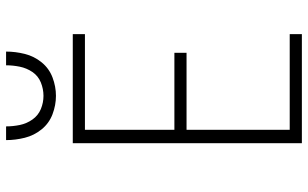

<svg xmlns="http://www.w3.org/2000/svg" viewBox="-206 -782 989 616"><g transform="rotate(-90 288.0 -474.5)"><path d="M136 0H486V-39H179V-370H426V-409H179V-696H486V-735H136ZM288 -789Q318 -789 347 -800Q376 -811 395.5 -835Q415 -859 422.5 -889Q430 -919 430 -949H386Q386 -927 381.5 -905Q377 -883 364.5 -864.5Q352 -846 331 -837.5Q310 -829 288 -829Q266 -829 245.5 -837.5Q225 -846 212 -864.5Q199 -883 194.5 -905Q190 -927 190 -949H146Q146 -919 153.5 -889Q161 -859 180.5 -835Q200 -811 229 -800Q258 -789 288 -789Z"/></g></svg>

Font: Iosevka Sparkle Extralight
Style: Regular
Weight: 200
Designer: Belleve Invis
Foundry: Belleve Invis
Version: Version 4.5.0; ttfautohint (v1.8.3)